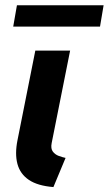

<svg xmlns="http://www.w3.org/2000/svg" viewBox="-20 -720 423 747"><path d="M187.8 7.8Q126.7 3 92.5 -20Q58.3 -43 47.8 -82.3Q37.3 -121.6 48.2 -175.3L117.4 -523.1H252.8L181 -163.2Q176.8 -141.8 185.6 -130.2Q194.4 -118.6 208.8 -113.3Q223.2 -108.1 235.1 -105.6ZM31.4 -616.4 45.9 -699.6H383.1L369.1 -616.4Z"/></svg>

Font: Reddit Sans
Style: Italic
Weight: 400
Italic angle: -11.25°
Designer: Stephen Hutchings
Version: Version 1.013